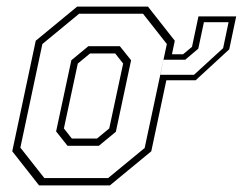

<svg xmlns="http://www.w3.org/2000/svg" viewBox="-20 -560 734 580"><path d="M114 -22H306.5L417 -113L484 -427L412 -518.5H219L108 -427L41.5 -114ZM184 -119.5 149.5 -163 195.5 -378 247 -420.5H342L376 -378L330 -162L278.5 -119.5ZM197 -141.5H273L310 -172L352 -368L328 -398.5H252L215 -368L173 -172ZM596 -493 579 -413 539.5 -379.5H474L464.5 -334H566L654 -414.5L670.5 -493ZM579.5 -510.5H693.5L672.5 -411L571 -317.5H482.5L437 -103L312 0H98L17 -103L88 -437L213 -540H427L508 -437L499.5 -396H533L560 -418.5Z"/></svg>

Font: Tourney ExtraLight
Style: Italic
Weight: 250
Italic angle: -12°
Version: Version 1.015